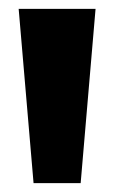

<svg xmlns="http://www.w3.org/2000/svg" viewBox="-20 -828 257 432"><path d="M55.5 -416 22 -808H195L161.5 -416Z"/></svg>

Font: Encode Sans Condensed Condensed ExtraBold
Style: Regular
Weight: 800
Width: 3
Designer: Multiple Designers
Foundry: Impallari Type
Version: Version 3.000; ttfautohint (v1.8.3) -l 8 -r 50 -G 200 -x 14 